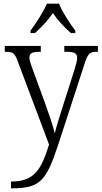

<svg xmlns="http://www.w3.org/2000/svg" viewBox="-20 -786 553 1045"><path d="M146 -619V-606H170C209 -641 240 -674 268 -715C295 -674 327 -641 366 -606H390V-619C361 -657 319 -721 301 -766H235C217 -721 174 -657 146 -619ZM40 202V239H45C200 239 232 197 297 1L439 -435C458 -496 468 -504 509 -504H513V-536H330V-504H346C387 -504 400 -494 400 -471C400 -457 394 -436 387 -412L318 -195C302 -143 287 -99 278 -60C270 -97 247 -164 225 -225L158 -408C146 -441 140 -459 140 -471C140 -494 152 -504 193 -504H202V-536H6V-504H9C52 -504 60 -497 77 -451L247 1C204 136 169 202 40 202Z"/></svg>

Font: Noto Serif Thai SemiCondensed Light
Style: Regular
Weight: 300
Width: 4
Designer: Monotype Design Team
Foundry: Monotype Imaging Inc.
Version: Version 2.002